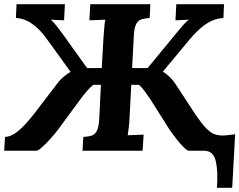

<svg xmlns="http://www.w3.org/2000/svg" viewBox="-28 -720 1143 917"><path d="M1008 177Q1014 99 1002.5 49.5Q991 0 947 0H873Q865 -1 848 -18Q831 -35 812.5 -59Q794 -83 781 -102L690 -246Q677 -265 662.5 -285Q648 -305 635 -315H599L591 -164Q590 -137 587 -112Q584 -87 582 -74L658 -77L653 0H366L370 -66Q393 -67 409 -72Q425 -77 434.5 -95Q444 -113 446 -153L454 -315H418Q404 -305 387 -285Q370 -265 356 -246L250 -102Q236 -83 214.5 -59Q193 -35 174 -18Q155 -1 146 0H-8L-4 -66Q19 -67 42 -82Q65 -97 88 -121.5Q111 -146 133 -174L244 -319Q256 -336 272.5 -350.5Q289 -365 309 -377L197 -532Q167 -573 141 -594.5Q115 -616 92.5 -624.5Q70 -633 48 -634L51 -700H282L278 -623L215 -626Q227 -616 247.5 -589.5Q268 -563 294 -526L388 -395H458L466 -536Q468 -563 470 -588Q472 -613 475 -626L399 -623L403 -700H690L687 -634Q665 -633 648.5 -628Q632 -623 622.5 -605.5Q613 -588 611 -547L603 -395H677L785 -526Q814 -561 829.5 -580Q845 -599 855 -609Q865 -619 874 -626L810 -623L814 -700H1042L1039 -634Q1017 -633 993 -624.5Q969 -616 941 -594.5Q913 -573 878 -532L750 -378Q770 -365 784.5 -350.5Q799 -336 810 -319L905 -174Q920 -152 935 -132.5Q950 -113 965.5 -99Q981 -85 994 -80Q1018 -71 1044.5 -73Q1071 -75 1095 -79L1081 177Z"/></svg>

Font: Lora
Style: Bold Italic
Weight: 700
Italic angle: -3°
Designer: Olga Karpushina, Alexei Vanyashin (Cyrillic)
Foundry: Cyreal
Version: Version 3.004